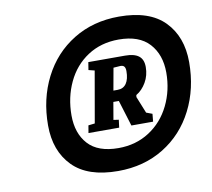

<svg xmlns="http://www.w3.org/2000/svg" viewBox="-70 -892 838 758"><g transform="rotate(-10 349.0 -513.0)"><path d="M103 -438Q103 -544 146.5 -629.5Q190 -715 269.5 -764Q349 -813 453 -813Q575 -813 635 -751.5Q695 -690 695 -588Q695 -482 651.5 -396.5Q608 -311 528.5 -262Q449 -213 345 -213Q223 -213 163 -274.5Q103 -336 103 -438ZM599 -563Q599 -635 558.5 -679.5Q518 -724 436 -724Q365 -724 311.5 -689Q258 -654 229.5 -593.5Q201 -533 201 -461Q201 -389 240.5 -345.5Q280 -302 362 -302Q432 -302 486 -337Q540 -372 569.5 -432Q599 -492 599 -563ZM260 -411 286 -414 322 -620 298 -626 303 -657H450Q487 -657 505 -643Q523 -629 523 -599Q523 -565 507 -537.5Q491 -510 467 -496L466 -488L493 -421L517 -412L514 -381H427L395 -485H373L361 -415L382 -412L378 -381H255ZM398 -529Q421 -529 433 -546.5Q445 -564 445 -596Q445 -608 440.5 -614Q436 -620 425 -620L397 -618L381 -529Z"/></g></svg>

Font: Grenze Black
Style: Italic
Weight: 900
Italic angle: -10°
Designer: Renata Polastri
Foundry: Omnibus-Type
Version: Version 1.002; ttfautohint (v1.8)